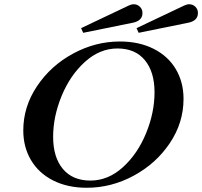

<svg xmlns="http://www.w3.org/2000/svg" viewBox="-20 -879 955 907"><path d="M90 -263Q90 -375 155 -472Q220 -569 325.5 -626Q431 -683 546 -683Q637 -683 705.5 -648.5Q774 -614 810.5 -552.5Q847 -491 847 -412Q847 -299 782 -202.5Q717 -106 611.5 -49Q506 8 390 8Q299 8 231 -26.5Q163 -61 126.5 -122.5Q90 -184 90 -263ZM710 -443Q710 -539 664.5 -594.5Q619 -650 535 -650Q451 -650 381 -586.5Q311 -523 271 -425.5Q231 -328 231 -233Q231 -136 277 -81Q323 -26 407 -26Q491 -26 560.5 -89Q630 -152 670 -249.5Q710 -347 710 -443ZM625 -746 842 -849Q862 -859 873 -859Q891 -859 903 -847Q915 -835 915 -818Q915 -811 914 -807Q908 -780 871 -772L635 -724ZM363 -746 580 -849Q600 -859 611 -859Q629 -859 641 -847Q653 -835 653 -818Q653 -811 652 -807Q646 -780 609 -772L373 -724Z"/></svg>

Font: Ibarra Real Nova SemiBold
Style: Italic
Weight: 600
Italic angle: -22°
Designer: Jose Maria Ribagorda & Octavio Pardo
Foundry: Octavio Pardo
Version: Version 1.014